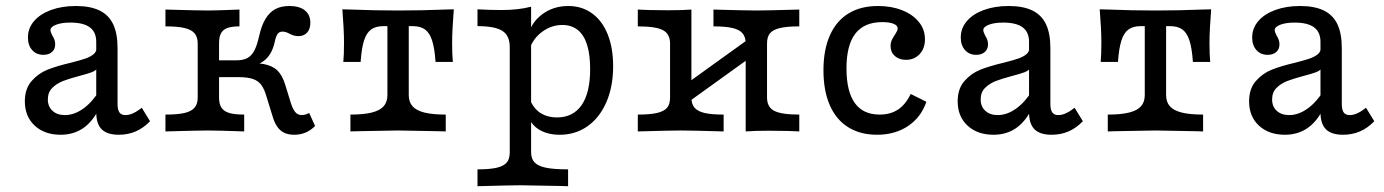

<svg xmlns="http://www.w3.org/2000/svg" viewBox="-20 -447 4706 653"><path d="M307.3 -65.3V-304.8Q307.3 -337.9 285.5 -354Q263.7 -370.2 219.4 -370.2Q189.5 -370.2 170.6 -362.9Q151.6 -355.6 151.6 -344.4Q151.6 -341.1 153.6 -335.9Q155.6 -330.6 158.1 -325.8Q162.9 -318.5 165.3 -311.3Q167.7 -304 167.7 -296Q167.7 -279.8 156.9 -270.2Q146 -260.5 127.4 -260.5Q104 -260.5 89.5 -276.6Q75 -292.7 75 -319.4Q75 -350.8 95.6 -375Q116.1 -399.2 153.2 -412.9Q190.3 -426.6 237.9 -426.6Q287.1 -426.6 318.5 -411.3Q350 -396 364.9 -364.5Q379.8 -333.1 379.8 -283.1V-93.5Q379.8 -73.4 386.3 -64.5Q392.7 -55.6 406.5 -55.6Q417.7 -55.6 429.8 -60.5Q441.9 -65.3 454.8 -75L462.1 -80.6L490.3 -34.7Q467.7 -11.3 441.5 0Q415.3 11.3 383.9 11.3Q344.4 11.3 325.8 -7.3Q307.3 -25.8 307.3 -65.3ZM64.5 -102.4Q64.5 -145.2 87.5 -171.4Q110.5 -197.6 141.9 -210.1Q173.4 -222.6 221.8 -233.9Q253.2 -241.9 269.8 -247.6Q286.3 -253.2 297.2 -261.7Q308.1 -270.2 308.1 -283.1L312.9 -217.7Q307.3 -207.3 292.7 -201.6Q278.2 -196 246.8 -187.9Q213.7 -179 193.1 -171Q172.6 -162.9 157.7 -148Q142.7 -133.1 142.7 -108.9Q142.7 -84.7 158.5 -70.2Q174.2 -55.6 200.8 -55.6Q232.3 -55.6 262.9 -77.4Q293.5 -99.2 318.5 -139.5L317.7 -79Q295.2 -33.1 262.5 -10.9Q229.8 11.3 186.3 11.3Q131.5 11.3 98 -19.8Q64.5 -50.8 64.5 -102.4Z M906.5 -53.2 887.1 -116.1Q879.8 -142.7 869 -157.7Q858.1 -172.6 839.5 -178.6Q821 -184.7 790.3 -184.7H713.7V-241.9H784.7Q807.3 -241.9 821.4 -249.6Q835.5 -257.3 844.8 -274.6Q854 -291.9 861.3 -324.2Q869.4 -360.5 883.1 -383.1Q896.8 -405.6 916.5 -416.1Q936.3 -426.6 963.7 -426.6Q998.4 -426.6 1016.9 -411.7Q1035.5 -396.8 1035.5 -369.4Q1035.5 -348.4 1024.6 -336.3Q1013.7 -324.2 995.2 -324.2Q986.3 -324.2 979.4 -326.2Q972.6 -328.2 964.5 -332.3Q958.9 -335.5 952.8 -337.5Q946.8 -339.5 940.3 -339.5Q930.6 -339.5 924.6 -332.3Q918.5 -325 913.7 -301.6Q904.8 -263.7 882.3 -244Q859.7 -224.2 817.7 -216.9L794.4 -230.6Q845.2 -234.7 875.4 -229.4Q905.6 -224.2 923 -207.7Q940.3 -191.1 950 -158.9L969.4 -96Q975.8 -75.8 984.3 -65.7Q992.7 -55.6 1006.5 -55.6Q1018.5 -55.6 1031.5 -62.9L1051.6 -18.5Q1036.3 -3.2 1019 4Q1001.6 11.3 980.6 11.3Q960.5 11.3 946.4 4.4Q932.3 -2.4 922.6 -16.5Q912.9 -30.6 906.5 -53.2ZM652.4 -115.3V-299.2Q652.4 -321 641.9 -333.5Q631.5 -346 608.1 -351.6Q584.7 -357.3 542.7 -357.3V-414.5Q655.6 -411.3 687.1 -411.3Q713.7 -411.3 794.4 -414.5V-357.3Q767.7 -357.3 752.8 -351.6Q737.9 -346 731.5 -333.5Q725 -321 725 -299.2V-115.3Q725 -93.5 733.1 -81Q741.1 -68.5 759.3 -62.9Q777.4 -57.3 810.5 -57.3V0Q720.2 -3.2 687.1 -3.2Q655.6 -3.2 542.7 0V-57.3Q584.7 -57.3 608.1 -62.9Q631.5 -68.5 641.9 -81Q652.4 -93.5 652.4 -115.3Z M1297.6 -123.4V-358.1H1283.9Q1258.1 -358.1 1242.3 -346.8Q1226.6 -335.5 1218.1 -309.3Q1209.7 -283.1 1206.5 -236.3H1147.6Q1150 -259.7 1150 -301.6Q1150 -325 1148.4 -355.2Q1146.8 -385.5 1144.4 -415.3L1175 -414.5Q1254 -411.3 1333.9 -411.3Q1413.7 -411.3 1492.7 -414.5L1523.4 -415.3Q1521 -385.5 1519.4 -355.2Q1517.7 -325 1517.7 -301.6Q1517.7 -259.7 1520.2 -236.3H1461.3Q1458.1 -283.1 1449.6 -309.3Q1441.1 -335.5 1425.4 -346.8Q1409.7 -358.1 1383.9 -358.1H1370.2V-123.4Q1370.2 -100 1383.1 -85.5Q1396 -71 1423.8 -64.1Q1451.6 -57.3 1496 -57.3V0L1468.5 -0.8Q1359.7 -3.2 1333.9 -3.2Q1308.1 -3.2 1199.2 -0.8L1171.8 0V-57.3Q1216.1 -57.3 1244 -64.1Q1271.8 -71 1284.7 -85.5Q1297.6 -100 1297.6 -123.4Z M1713.7 71V-287.1Q1713.7 -325.8 1688.7 -341.9Q1663.7 -358.1 1604 -358.1V-415.3Q1645.2 -412.9 1686.3 -412.9Q1742.7 -412.9 1786.3 -424.2V71Q1786.3 92.7 1798 105.2Q1809.7 117.7 1836.7 123.4Q1863.7 129 1912.1 129V186.3L1885.5 185.5Q1776.6 183.1 1750 183.1Q1716.9 183.1 1604 186.3V129Q1646 129 1669.8 123.4Q1693.5 117.7 1703.6 105.6Q1713.7 93.5 1713.7 71ZM1777.4 -49.2 1785.5 -100.8Q1798.4 -74.2 1821 -60.9Q1843.5 -47.6 1874.2 -47.6Q1929 -47.6 1958.1 -89.5Q1987.1 -131.5 1987.1 -212.1Q1987.1 -261.3 1976.6 -294.8Q1966.1 -328.2 1944.8 -345.2Q1923.4 -362.1 1892.7 -362.1Q1855.6 -362.1 1824.2 -339.1Q1792.7 -316.1 1780.6 -279L1775 -321.8Q1784.7 -368.5 1823 -397.6Q1861.3 -426.6 1912.9 -426.6Q1958.9 -426.6 1993.5 -401.6Q2028.2 -376.6 2046.8 -330.2Q2065.3 -283.9 2065.3 -221.8Q2065.3 -152.4 2042.3 -99.6Q2019.4 -46.8 1978.2 -17.7Q1937.1 11.3 1883.9 11.3Q1844.4 11.3 1816.5 -4.4Q1788.7 -20.2 1777.4 -49.2Z M2406.5 -357.3V-414.5Q2516.1 -411.3 2553.2 -411.3Q2585.5 -411.3 2698.4 -414.5V-357.3Q2656.5 -357.3 2632.7 -351.6Q2608.9 -346 2598.8 -333.9Q2588.7 -321.8 2588.7 -299.2V-115.3Q2588.7 -83.1 2612.9 -70.2Q2637.1 -57.3 2698.4 -57.3V0Q2679.8 -0.8 2660.5 -1.6L2596 -2.4Q2545.2 -2.4 2516.1 0V-299.2Q2516.1 -321 2505.6 -333.5Q2495.2 -346 2471.8 -351.6Q2448.4 -357.3 2406.5 -357.3ZM2258.9 -115.3V-299.2Q2258.9 -331.5 2234.7 -344.4Q2210.5 -357.3 2149.2 -357.3V-414.5Q2168.5 -413.7 2187.1 -412.9L2251.6 -412.1Q2302.4 -412.1 2331.5 -414.5V-115.3Q2331.5 -93.5 2341.9 -81Q2352.4 -68.5 2375.8 -62.9Q2399.2 -57.3 2441.1 -57.3V0Q2331.5 -3.2 2294.4 -3.2Q2262.1 -3.2 2149.2 0V-57.3Q2191.1 -57.3 2214.9 -62.9Q2238.7 -68.5 2248.8 -80.6Q2258.9 -92.7 2258.9 -115.3ZM2283.1 -139.5 2533.1 -319.4 2564.5 -275 2314.5 -95.2Z M2780.6 -208.1Q2780.6 -277.4 2802.4 -326.6Q2824.2 -375.8 2865.7 -401.2Q2907.3 -426.6 2966.1 -426.6Q3012.1 -426.6 3048.4 -412.1Q3084.7 -397.6 3105.2 -372.2Q3125.8 -346.8 3125.8 -313.7Q3125.8 -282.3 3107.7 -262.9Q3089.5 -243.5 3061.3 -243.5Q3037.9 -243.5 3023.4 -256.5Q3008.9 -269.4 3008.9 -290.3Q3008.9 -301.6 3012.9 -310.5Q3016.9 -319.4 3024.2 -329.8Q3027.4 -334.7 3030.2 -340.3Q3033.1 -346 3033.1 -350Q3033.1 -360.5 3019 -366.1Q3004.8 -371.8 2980.6 -371.8Q2919.4 -371.8 2889.1 -332.7Q2858.9 -293.5 2858.9 -214.5Q2858.9 -136.3 2887.1 -96.8Q2915.3 -57.3 2971.8 -57.3Q3008.1 -57.3 3033.9 -74.2Q3059.7 -91.1 3077.4 -127.4L3130.6 -100.8Q3112.9 -48.4 3068.5 -18.5Q3024.2 11.3 2962.9 11.3Q2905.6 11.3 2864.5 -14.5Q2823.4 -40.3 2802 -89.5Q2780.6 -138.7 2780.6 -208.1Z M3479.8 -65.3V-304.8Q3479.8 -337.9 3458.1 -354Q3436.3 -370.2 3391.9 -370.2Q3362.1 -370.2 3343.1 -362.9Q3324.2 -355.6 3324.2 -344.4Q3324.2 -341.1 3326.2 -335.9Q3328.2 -330.6 3330.6 -325.8Q3335.5 -318.5 3337.9 -311.3Q3340.3 -304 3340.3 -296Q3340.3 -279.8 3329.4 -270.2Q3318.5 -260.5 3300 -260.5Q3276.6 -260.5 3262.1 -276.6Q3247.6 -292.7 3247.6 -319.4Q3247.6 -350.8 3268.1 -375Q3288.7 -399.2 3325.8 -412.9Q3362.9 -426.6 3410.5 -426.6Q3459.7 -426.6 3491.1 -411.3Q3522.6 -396 3537.5 -364.5Q3552.4 -333.1 3552.4 -283.1V-93.5Q3552.4 -73.4 3558.9 -64.5Q3565.3 -55.6 3579 -55.6Q3590.3 -55.6 3602.4 -60.5Q3614.5 -65.3 3627.4 -75L3634.7 -80.6L3662.9 -34.7Q3640.3 -11.3 3614.1 0Q3587.9 11.3 3556.5 11.3Q3516.9 11.3 3498.4 -7.3Q3479.8 -25.8 3479.8 -65.3ZM3237.1 -102.4Q3237.1 -145.2 3260.1 -171.4Q3283.1 -197.6 3314.5 -210.1Q3346 -222.6 3394.4 -233.9Q3425.8 -241.9 3442.3 -247.6Q3458.9 -253.2 3469.8 -261.7Q3480.6 -270.2 3480.6 -283.1L3485.5 -217.7Q3479.8 -207.3 3465.3 -201.6Q3450.8 -196 3419.4 -187.9Q3386.3 -179 3365.7 -171Q3345.2 -162.9 3330.2 -148Q3315.3 -133.1 3315.3 -108.9Q3315.3 -84.7 3331 -70.2Q3346.8 -55.6 3373.4 -55.6Q3404.8 -55.6 3435.5 -77.4Q3466.1 -99.2 3491.1 -139.5L3490.3 -79Q3467.7 -33.1 3435.1 -10.9Q3402.4 11.3 3358.9 11.3Q3304 11.3 3270.6 -19.8Q3237.1 -50.8 3237.1 -102.4Z M3873.4 -123.4V-358.1H3859.7Q3833.9 -358.1 3818.1 -346.8Q3802.4 -335.5 3794 -309.3Q3785.5 -283.1 3782.3 -236.3H3723.4Q3725.8 -259.7 3725.8 -301.6Q3725.8 -325 3724.2 -355.2Q3722.6 -385.5 3720.2 -415.3L3750.8 -414.5Q3829.8 -411.3 3909.7 -411.3Q3989.5 -411.3 4068.5 -414.5L4099.2 -415.3Q4096.8 -385.5 4095.2 -355.2Q4093.5 -325 4093.5 -301.6Q4093.5 -259.7 4096 -236.3H4037.1Q4033.9 -283.1 4025.4 -309.3Q4016.9 -335.5 4001.2 -346.8Q3985.5 -358.1 3959.7 -358.1H3946V-123.4Q3946 -100 3958.9 -85.5Q3971.8 -71 3999.6 -64.1Q4027.4 -57.3 4071.8 -57.3V0L4044.4 -0.8Q3935.5 -3.2 3909.7 -3.2Q3883.9 -3.2 3775 -0.8L3747.6 0V-57.3Q3791.9 -57.3 3819.8 -64.1Q3847.6 -71 3860.5 -85.5Q3873.4 -100 3873.4 -123.4Z M4471 -65.3V-304.8Q4471 -337.9 4449.2 -354Q4427.4 -370.2 4383.1 -370.2Q4353.2 -370.2 4334.3 -362.9Q4315.3 -355.6 4315.3 -344.4Q4315.3 -341.1 4317.3 -335.9Q4319.4 -330.6 4321.8 -325.8Q4326.6 -318.5 4329 -311.3Q4331.5 -304 4331.5 -296Q4331.5 -279.8 4320.6 -270.2Q4309.7 -260.5 4291.1 -260.5Q4267.7 -260.5 4253.2 -276.6Q4238.7 -292.7 4238.7 -319.4Q4238.7 -350.8 4259.3 -375Q4279.8 -399.2 4316.9 -412.9Q4354 -426.6 4401.6 -426.6Q4450.8 -426.6 4482.3 -411.3Q4513.7 -396 4528.6 -364.5Q4543.5 -333.1 4543.5 -283.1V-93.5Q4543.5 -73.4 4550 -64.5Q4556.5 -55.6 4570.2 -55.6Q4581.5 -55.6 4593.5 -60.5Q4605.6 -65.3 4618.5 -75L4625.8 -80.6L4654 -34.7Q4631.5 -11.3 4605.2 0Q4579 11.3 4547.6 11.3Q4508.1 11.3 4489.5 -7.3Q4471 -25.8 4471 -65.3ZM4228.2 -102.4Q4228.2 -145.2 4251.2 -171.4Q4274.2 -197.6 4305.6 -210.1Q4337.1 -222.6 4385.5 -233.9Q4416.9 -241.9 4433.5 -247.6Q4450 -253.2 4460.9 -261.7Q4471.8 -270.2 4471.8 -283.1L4476.6 -217.7Q4471 -207.3 4456.5 -201.6Q4441.9 -196 4410.5 -187.9Q4377.4 -179 4356.9 -171Q4336.3 -162.9 4321.4 -148Q4306.5 -133.1 4306.5 -108.9Q4306.5 -84.7 4322.2 -70.2Q4337.9 -55.6 4364.5 -55.6Q4396 -55.6 4426.6 -77.4Q4457.3 -99.2 4482.3 -139.5L4481.5 -79Q4458.9 -33.1 4426.2 -10.9Q4393.5 11.3 4350 11.3Q4295.2 11.3 4261.7 -19.8Q4228.2 -50.8 4228.2 -102.4Z"/></svg>

Font: Playfair Micro SmCond SmLight
Style: Regular
Weight: 360
Width: 4
Designer: Claus Eggers Sørensen
Foundry: Claus Eggers Sørensen
Version: Version 2.100;Glyphs 3.2 (3219)